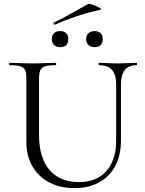

<svg xmlns="http://www.w3.org/2000/svg" viewBox="-20 -945 738 978"><path d="M571.8 -515.4Q571.8 -564.4 550.5 -588.7Q529.2 -613 485.2 -613Q482.4 -613 482.4 -619Q482.4 -625 485.2 -625Q507.8 -625 531.9 -623.5Q556 -622 584.6 -622Q608.4 -622 632.4 -623.5Q656.4 -625 676 -625Q678 -625 678 -619Q678 -613 676 -613Q636 -613 616.1 -588.7Q596.2 -564.4 596.2 -515.4V-231Q596.2 -153.6 566.8 -99.1Q537.4 -44.6 484.2 -15.7Q431 13.2 360 13.2Q286.2 13.2 230.7 -16Q175.2 -45.2 144.7 -98.5Q114.2 -151.8 114.2 -224.2V-544Q114.2 -573 108 -587.5Q101.8 -602 83.5 -607.5Q65.2 -613 28.8 -613Q26.6 -613 26.6 -619Q26.6 -625 28.8 -625Q53.2 -625 82.8 -623.5Q112.4 -622 146 -622Q180.8 -622 210.8 -623.5Q240.8 -625 263.4 -625Q266.4 -625 266.4 -619Q266.4 -613 263.4 -613Q227 -613 208.8 -607Q190.6 -601 184.7 -586Q178.8 -571 178.8 -542V-259.2Q178.8 -140.2 232.6 -78.8Q286.4 -17.4 382 -17.4Q472.2 -17.4 522 -73.9Q571.8 -130.4 571.8 -230ZM259.2 -819.4Q255.2 -818.4 253.2 -823.5Q251.2 -828.6 255 -830.4Q304.4 -854 345.7 -877.9Q387 -901.8 428.2 -924.4Q431.6 -926.6 443.9 -923.3Q456.2 -920 469.7 -914Q483.2 -908 490.9 -903Q498.6 -898 492.6 -896Q422.6 -880 367.6 -861.2Q312.6 -842.4 259.2 -819.4ZM287 -704.8Q266.8 -704.8 255.4 -715.7Q244 -726.6 244 -747Q244 -765.3 255.4 -776.1Q266.8 -786.8 287 -786.8Q306.3 -786.8 317.1 -776Q327.8 -765.3 327.8 -747Q327.8 -704.8 287 -704.8ZM461.8 -704.8Q442.4 -704.8 430.7 -715.7Q419 -726.6 419 -747Q419 -765.2 430.7 -775.9Q442.5 -786.6 461.7 -786.6Q482 -786.6 492.7 -775.9Q503.4 -765.2 503.4 -747Q503.4 -704.8 461.8 -704.8Z"/></svg>

Font: Cormorant Light
Style: Regular
Weight: 300
Designer: Christian Thalmann (Catharsis Fonts)
Foundry: Catharsis Fonts
Version: Version 4.000